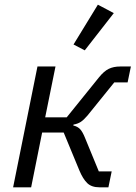

<svg xmlns="http://www.w3.org/2000/svg" viewBox="-20 -800 579 820"><path d="M36 0 140 -516H217L173 -299H265L403 -470Q424 -496 444.5 -506Q465 -516 493 -516H539L525 -448H468L354 -307Q338 -288 325 -279.5Q312 -271 294 -268L293 -264Q311 -260 322 -248.5Q333 -237 344 -209L402 -68H457L443 0H405Q371 0 352.5 -18Q334 -36 319 -72L252 -234H160L113 0ZM466 -744 342 -585 294 -610 398 -780Z"/></svg>

Font: IBM Plex Sans
Style: Italic
Weight: 400
Italic angle: -11.31°
Designer: Mike Abbink, Paul van der Laan, Pieter van Rosmalen
Foundry: Bold Monday
Version: Version 3.201